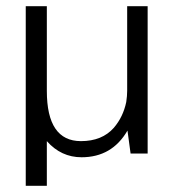

<svg xmlns="http://www.w3.org/2000/svg" viewBox="-20 -495 559 619"><path d="M390 -475H456V0H401L391 -74Q341 12 243 12Q177 12 131 -40V104H63V-475H131V-202Q131 -40 241 -40Q309 -40 347 -83Q377 -118 387 -166Q390 -186 390 -202Z"/></svg>

Font: Pavanam
Style: Regular
Weight: 400
Designer: Tharique Azeez
Foundry: Tharique Azeez
Version: Version 1.86; ttfautohint (v1.3) -l 8 -r 50 -G 200 -x 14 -D 